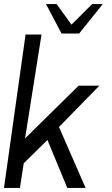

<svg xmlns="http://www.w3.org/2000/svg" viewBox="-30 -919 548 939"><path d="M388.5 0H299L202 -234.5L86 -120.5L67.5 0H-10.5L95 -750H173L92.5 -242L354.5 -500H456L258.5 -298ZM271 -755 195 -899H247L319.5 -798.5L420.5 -899H472.5L357 -755Z"/></svg>

Font: Urbanist
Style: Italic
Weight: 400
Italic angle: -8°
Designer: Corey Hu
Foundry: Corey Hu
Version: Version 1.330; ttfautohint (v1.8.4.7-5d5b)